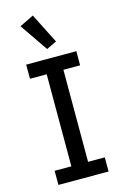

<svg xmlns="http://www.w3.org/2000/svg" viewBox="-141 -1015 689 1076"><g transform="rotate(-15 203.5 -477.0)"><path d="M194 -752 253 -780 165 -954 83 -914ZM349 0V-82H252V-616H349V-698H58V-616H155V-82H58V0Z"/></g></svg>

Font: IBM Plex Thai Looped Text
Style: Regular
Weight: 450
Designer: Mike Abbink, Paul van der Laan, Pieter van Rosmalen, Ben Mitchell, Mark Frömberg
Foundry: Bold Monday
Version: Version 1.0